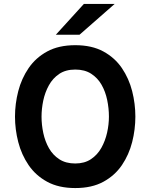

<svg xmlns="http://www.w3.org/2000/svg" viewBox="-20 -941 762 973"><path d="M361.5 12Q277.5 12 219.2 -19.8Q161 -51.5 125 -104.2Q89 -157 72.5 -221Q56 -285 56 -350Q56 -415 72.5 -479Q89 -543 125 -595.8Q161 -648.5 219.2 -680.2Q277.5 -712 361.5 -712Q445.5 -712 503.8 -680.2Q562 -648.5 597.8 -595.8Q633.5 -543 649.8 -479Q666 -415 666 -350Q666 -285 649.8 -221Q633.5 -157 597.8 -104.2Q562 -51.5 503.8 -19.8Q445.5 12 361.5 12ZM361.5 -112.5Q408.5 -112.5 441.2 -134.5Q474 -156.5 493.8 -192Q513.5 -227.5 522.8 -269Q532 -310.5 532 -350Q532 -392 523.2 -434.2Q514.5 -476.5 494.8 -511.2Q475 -546 442.2 -567.2Q409.5 -588.5 361.5 -588.5Q313 -588.5 280.2 -566.5Q247.5 -544.5 227.8 -508.8Q208 -473 199.2 -431.2Q190.5 -389.5 190.5 -350Q190.5 -308.5 199.5 -266.5Q208.5 -224.5 228.2 -189.8Q248 -155 280.8 -133.8Q313.5 -112.5 361.5 -112.5ZM263 -765 405 -921H561L383 -765Z"/></svg>

Font: Overpass
Style: Bold
Weight: 700
Designer: Delve Withrington, Dave Bailey, Thomas Jockin
Foundry: Delve Fonts LLC
Version: Version 4.000; ttfautohint (v1.8.3)